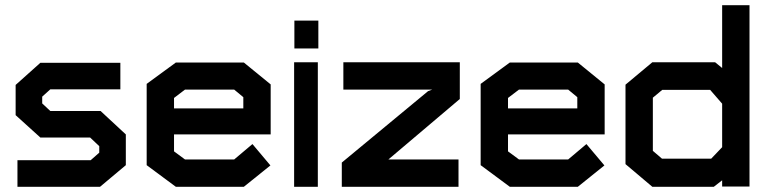

<svg xmlns="http://www.w3.org/2000/svg" viewBox="-20 -717 2947 737"><path d="M364 0H47V-102H328L361 -131V-156L326 -189H135L40 -275V-391L135 -476H442V-374H173L142 -346V-320L173 -291H366L463 -201V-83Z M648 -201V-136L690 -105H879L949 -164L1018 -82L916 0H655L543 -83V-395L655 -477H916L1019 -393V-201ZM914 -344 879 -373H690L648 -341V-301H914Z M1110 -531V-638H1202V-531ZM1109 0V-478H1200V0Z M1471 -105H1740V0H1292V-93L1623 -367L1639 -373H1298V-478H1745V-337Z M1930 -201V-136L1972 -105H2161L2231 -164L2300 -82L2198 0H1937L1825 -83V-395L1937 -477H2198L2301 -393V-201ZM2196 -344 2161 -373H1972L1930 -341V-301H2196Z M2752 -1V-25L2720 0H2484L2381 -87V-392L2484 -478H2725L2752 -456V-697H2857V-1ZM2752 -319 2706 -372H2522L2486 -342V-138L2521 -108H2710L2752 -152Z"/></svg>

Font: Turret Road ExtraBold
Style: Regular
Weight: 800
Designer: Noponies
Foundry: Noponies
Version: Version 1.001; ttfautohint (v1.8)